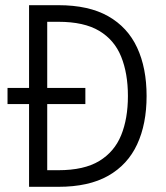

<svg xmlns="http://www.w3.org/2000/svg" viewBox="-20 -720 640 740"><path d="M92 0V-319H9V-381H92V-700H205Q322 -700 397 -657.5Q472 -615 508.5 -536.5Q545 -458 545 -350Q545 -242 508.5 -163.5Q472 -85 397 -42.5Q322 0 205 0ZM162 -64H205Q304 -64 362.5 -99.5Q421 -135 447 -199Q473 -263 473 -350Q473 -437 447 -501.5Q421 -566 362.5 -601Q304 -636 205 -636H162V-381H309V-319H162Z"/></svg>

Font: DM Mono Light
Style: Regular
Weight: 300
Designer: Colophon Foundry
Foundry: Colophon Foundry
Version: Version 1.000; ttfautohint (v1.8.2.53-6de2)